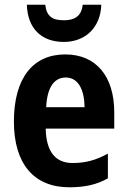

<svg xmlns="http://www.w3.org/2000/svg" viewBox="-20 -785 541 815"><path d="M410 -765H331C326 -714 293 -699 252 -699C205 -699 178 -713 172 -765H94C97 -665 155 -607 251 -607C343 -607 407 -669 410 -765ZM257 -554C121 -554 39 -455 39 -269C39 -90 124 10 274 10C342 10 392 -2 438 -28V-133C387 -105 343 -93 288 -93C214 -93 176 -143 174 -239H465V-308C465 -461 388 -554 257 -554ZM259 -456C312 -456 338 -405 339 -330H176C180 -417 212 -456 259 -456Z"/></svg>

Font: Noto Sans Display SemiCondensed
Style: Bold
Weight: 700
Width: 4
Designer: Monotype Design Team
Foundry: Monotype Imaging Inc.
Version: Version 1.900